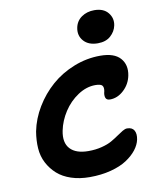

<svg xmlns="http://www.w3.org/2000/svg" viewBox="-88 -925 780 942"><g transform="rotate(-10 301.5 -454.5)"><path d="M436 -692.9Q390.1 -692.9 366 -719.7Q341.8 -746.6 349.1 -785.2Q355.5 -818.4 382.3 -837.2Q409.2 -856 445.8 -856Q492.2 -856 514.6 -828.1Q537.1 -800.3 529.8 -765.1Q523.9 -735.8 500 -714.4Q476.1 -692.9 436 -692.9ZM283.2 -53.2Q232.4 -53.2 191.2 -66.9Q149.9 -80.6 122.6 -105Q95.2 -129.4 77.6 -162.8Q60.1 -196.3 57.4 -236.1Q54.7 -275.9 62 -319.8Q74.2 -381.3 108.4 -438Q142.6 -494.6 191.4 -537.4Q240.2 -580.1 304.2 -605.5Q368.2 -630.9 436 -630.9Q505.4 -630.9 535.4 -597.2Q565.4 -563.5 555.2 -511.2Q546.9 -469.2 515.6 -440.2Q484.4 -411.1 446.8 -411.1Q429.2 -411.1 424.8 -424.3Q420.4 -437.5 425.8 -456.1Q429.2 -474.6 421.9 -483.9Q414.6 -493.2 387.2 -493.2Q342.8 -493.2 300.3 -465.1Q257.8 -437 229.2 -393.1Q200.7 -349.1 190.9 -300.8Q179.2 -242.2 208 -211.2Q236.8 -180.2 298.8 -180.2Q334.5 -180.2 365.2 -188Q396 -195.8 416 -207.3Q436 -218.8 451.9 -230Q467.8 -241.2 481 -249Q494.1 -256.8 503.9 -256.8Q529.3 -256.8 539.1 -239.5Q548.8 -222.2 543 -193.8Q537.6 -168.5 518.8 -144.3Q500 -120.1 468.8 -99.4Q437.5 -78.6 389.2 -65.9Q340.8 -53.2 283.2 -53.2Z"/></g></svg>

Font: Shantell Sans Irregular
Style: Italic
Weight: 600
Italic angle: -11.31°
Designer: Stephen Nixon, Anya Danilova, Shantell Martin
Foundry: Arrow Type
Version: Version 1.006;[9816181b4]